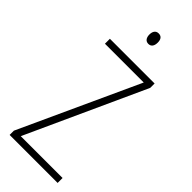

<svg xmlns="http://www.w3.org/2000/svg" viewBox="-291 -949 987 987"><g transform="rotate(45 202.5 -455.5)"><path d="M203 -911C181 -911 173 -893 173 -873C173 -851 183 -835 203 -835C223 -835 233 -850 233 -874C233 -894 226 -911 203 -911ZM379 0V-36H75L370 -682V-714H45V-678H327L30 -31V0Z"/></g></svg>

Font: Noto Sans Georgian Condensed ExtraLight
Style: Regular
Weight: 200
Width: 3
Designer: Monotype Design Team, Akaki Razmadze
Foundry: Google LLC
Version: Version 2.005